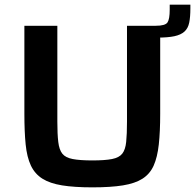

<svg xmlns="http://www.w3.org/2000/svg" viewBox="-20 -799 840 827"><path d="M554 -637V-688H651Q692 -688 701.5 -702.5Q711 -717 711 -757V-779H800V-763Q800 -726 795 -701.5Q790 -677 774.5 -663Q759 -649 731 -643Q703 -637 657 -637ZM378 8Q300 8 247.5 -0.5Q195 -9 162.5 -29.5Q130 -50 113 -86Q96 -122 90.5 -177Q85 -232 85 -309V-688H227V-275Q227 -221 231 -187.5Q235 -154 248.5 -137Q262 -120 293 -114Q324 -108 378 -108Q432 -108 462.5 -114Q493 -120 506.5 -137Q520 -154 523.5 -187.5Q527 -221 527 -275V-688H670V-309Q670 -232 664 -177Q658 -122 642 -86Q626 -50 594 -29.5Q562 -9 509.5 -0.5Q457 8 378 8Z"/></svg>

Font: Saira SemiExpanded SemiBold
Style: Regular
Weight: 600
Width: 6
Designer: Hector Gatti with collaboration of the Omnibus-Type team
Foundry: Omnibus-Type
Version: Version 1.101